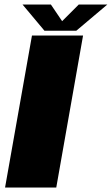

<svg xmlns="http://www.w3.org/2000/svg" viewBox="-20 -833 497 853"><path d="M2.5 0H230L349 -675H122ZM177.5 -696.5H319L457 -813H330L256 -739L206 -813H80Z"/></svg>

Font: Anybody UltraCondensed Thin Black
Style: Italic
Weight: 900
Italic angle: -10°
Version: Version 1.111